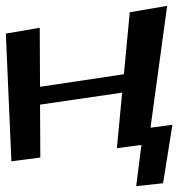

<svg xmlns="http://www.w3.org/2000/svg" viewBox="-67 -518 664 657"><path d="M491 109 523 -91 448 -81 505 -498 377 -476 357 -264 70 -221 69 -423 -47 -403 -28 34 71 21 70 -160 351 -201 333 -11 417 -22 399 119Z"/></svg>

Font: Gamestation Warped
Style: Regular
Weight: 400
Designer: Jonas Hecksher
Foundry: Jonas Hecksher, Playtypeª, e-types AS
Version: Version 1.003